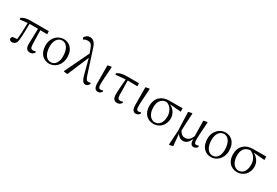

<svg xmlns="http://www.w3.org/2000/svg" viewBox="78 -2106 5204 3613"><g transform="rotate(30 2680.0 -300.0)"><path d="M465 -451 615 -448 612 -514H229C126 -514 77 -501 22 -463L28 -430L191 -450C189 -331 185 -211 171 -87C136 -86 103 -83 76 -78C62 -68 54 -57 54 -34C54 -4 77 13 110 13C171 13 209 -22 216 -104C227 -215 229 -334 230 -452H414C410 -355 405 -186 405 -116C405 -25 438 14 508 14C546 14 574 -4 597 -41L589 -63C573 -55 555 -51 537 -51C497 -51 475 -70 473 -141Z M920 14C1038 14 1161 -84 1161 -264C1161 -434 1060 -528 934 -528C815 -528 692 -430 692 -254C692 -74 798 14 920 14ZM932 -26C844 -26 770 -111 770 -278C770 -395 825 -489 922 -489C1017 -489 1082 -393 1082 -234C1082 -120 1032 -26 932 -26Z M1780 -68C1761 -61 1746 -59 1731 -59C1698 -59 1680 -79 1653 -162L1490 -666C1458 -764 1410 -807 1343 -807C1292 -807 1255 -779 1230 -734L1246 -698C1272 -715 1304 -727 1340 -727C1395 -727 1424 -707 1454 -627L1488 -534L1236 -9L1243 3L1318 10L1515 -456L1598 -140C1633 -8 1670 14 1709 14C1740 14 1772 -10 1788 -46Z M1981 14C2019 14 2048 -11 2063 -38L2054 -60C2039 -53 2024 -48 2006 -48C1973 -48 1955 -64 1954 -133C1953 -211 1961 -293 1976 -517L1966 -526L1889 -510L1891 -125C1891 -27 1923 14 1981 14Z M2363 -453 2575 -449 2571 -514H2329C2221 -514 2160 -503 2102 -461L2107 -432L2320 -451C2311 -344 2299 -215 2299 -117C2299 -26 2331 14 2401 14C2440 14 2468 -4 2492 -41L2484 -63C2468 -57 2449 -51 2432 -51C2392 -51 2368 -70 2367 -142Z M2806 14C2844 14 2873 -11 2888 -38L2879 -60C2864 -53 2849 -48 2831 -48C2798 -48 2780 -64 2779 -133C2778 -211 2786 -293 2801 -517L2791 -526L2714 -510L2716 -125C2716 -27 2748 14 2806 14Z M3192 -26C3107 -26 3031 -112 3031 -260C3031 -384 3082 -457 3195 -470C3299 -441 3349 -335 3349 -239C3349 -97 3282 -26 3192 -26ZM3520 -443 3518 -517 3228 -516C3067 -516 2953 -420 2953 -242C2953 -87 3047 14 3186 14C3318 14 3423 -91 3423 -239C3423 -331 3364 -423 3274 -464Z M4134 -60C4119 -53 4104 -48 4088 -48C4052 -48 4039 -65 4038 -133C4036 -212 4044 -297 4059 -519L4050 -527L3972 -510L3978 -177C3938 -85 3895 -57 3835 -57C3789 -57 3745 -75 3709 -147C3711 -234 3718 -331 3728 -519L3718 -527L3641 -510L3656 -104L3637 198L3647 207L3722 189L3698 -70C3727 -15 3780 14 3827 14C3892 14 3943 -29 3980 -116C3983 -30 4004 14 4059 14C4097 14 4127 -9 4142 -37Z M4436 14C4554 14 4677 -84 4677 -264C4677 -434 4576 -528 4450 -528C4331 -528 4208 -430 4208 -254C4208 -74 4314 14 4436 14ZM4448 -26C4360 -26 4286 -111 4286 -278C4286 -395 4341 -489 4438 -489C4533 -489 4598 -393 4598 -234C4598 -120 4548 -26 4448 -26Z M5010 -26C4925 -26 4849 -112 4849 -260C4849 -384 4900 -457 5013 -470C5117 -441 5167 -335 5167 -239C5167 -97 5100 -26 5010 -26ZM5338 -443 5336 -517 5046 -516C4885 -516 4771 -420 4771 -242C4771 -87 4865 14 5004 14C5136 14 5241 -91 5241 -239C5241 -331 5182 -423 5092 -464Z"/></g></svg>

Font: Source Han Serif AKR9
Style: Regular
Weight: 400
Designer: Ryoko NISHIZUKA 西塚涼子 (kana & ideographs); Frank Grießhammer (Latin, Greek & Cyrillic); Sandoll Communications 산돌커뮤니케이션, 
Foundry: Adobe Systems Incorporated
Version: Version 1.005;hotconv 1.0.107;makeotfexe 2.5.65593